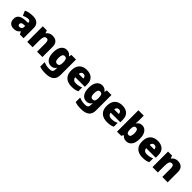

<svg xmlns="http://www.w3.org/2000/svg" viewBox="460 -2673 4827 4827"><g transform="rotate(45 2873.0 -260.0)"><path d="M336 -563Q441 -563 500 -511Q559 -459 559 -363V0H427L390 -73H386Q363 -44 338.5 -25.5Q314 -7 282 1.5Q250 10 204 10Q132 10 84 -34Q36 -78 36 -169Q36 -258 97.5 -301Q159 -344 276 -349L368 -352V-360Q368 -397 350 -412.5Q332 -428 301 -428Q268 -428 228 -416.5Q188 -405 147 -387L92 -513Q140 -538 200.5 -550.5Q261 -563 336 -563ZM325 -245Q273 -243 251.5 -226.5Q230 -210 230 -180Q230 -152 245 -138.5Q260 -125 285 -125Q320 -125 344.5 -147Q369 -169 369 -204V-247Z M1035 -563Q1121 -563 1175 -515Q1229 -467 1229 -360V0H1038V-302Q1038 -357 1022 -385Q1006 -413 971 -413Q917 -413 898.5 -369Q880 -325 880 -242V0H689V-553H833L859 -480H866Q892 -519 934.5 -541Q977 -563 1035 -563Z M1536 -563Q1594 -563 1629.5 -540.5Q1665 -518 1687 -485H1691L1705 -553H1870V1Q1870 118 1797.5 179Q1725 240 1575 240Q1508 240 1457 233Q1406 226 1359 208V49Q1409 70 1454 80.5Q1499 91 1564 91Q1679 91 1679 9V-1Q1679 -30 1685 -70H1679Q1660 -37 1625 -13.5Q1590 10 1533 10Q1445 10 1390 -63Q1335 -136 1335 -276Q1335 -416 1391 -489.5Q1447 -563 1536 -563ZM1608 -415Q1529 -415 1529 -273Q1529 -201 1549 -169.5Q1569 -138 1611 -138Q1658 -138 1676 -167.5Q1694 -197 1694 -256V-279Q1694 -344 1676.5 -379.5Q1659 -415 1608 -415Z M2251 -563Q2372 -563 2442 -500Q2512 -437 2512 -310V-225H2171Q2173 -182 2203.5 -154Q2234 -126 2292 -126Q2344 -126 2387 -136Q2430 -146 2476 -168V-31Q2436 -10 2388.5 0Q2341 10 2269 10Q2185 10 2119.5 -19.5Q2054 -49 2016 -112Q1978 -175 1978 -273Q1978 -373 2012.5 -437Q2047 -501 2108.5 -532Q2170 -563 2251 -563ZM2258 -433Q2224 -433 2201.5 -412Q2179 -391 2175 -345H2339Q2338 -382 2317.5 -407.5Q2297 -433 2258 -433Z M2797 -563Q2855 -563 2890.5 -540.5Q2926 -518 2948 -485H2952L2966 -553H3131V1Q3131 118 3058.5 179Q2986 240 2836 240Q2769 240 2718 233Q2667 226 2620 208V49Q2670 70 2715 80.5Q2760 91 2825 91Q2940 91 2940 9V-1Q2940 -30 2946 -70H2940Q2921 -37 2886 -13.5Q2851 10 2794 10Q2706 10 2651 -63Q2596 -136 2596 -276Q2596 -416 2652 -489.5Q2708 -563 2797 -563ZM2869 -415Q2790 -415 2790 -273Q2790 -201 2810 -169.5Q2830 -138 2872 -138Q2919 -138 2937 -167.5Q2955 -197 2955 -256V-279Q2955 -344 2937.5 -379.5Q2920 -415 2869 -415Z M3512 -563Q3633 -563 3703 -500Q3773 -437 3773 -310V-225H3432Q3434 -182 3464.5 -154Q3495 -126 3553 -126Q3605 -126 3648 -136Q3691 -146 3737 -168V-31Q3697 -10 3649.5 0Q3602 10 3530 10Q3446 10 3380.5 -19.5Q3315 -49 3277 -112Q3239 -175 3239 -273Q3239 -373 3273.5 -437Q3308 -501 3369.5 -532Q3431 -563 3512 -563ZM3519 -433Q3485 -433 3462.5 -412Q3440 -391 3436 -345H3600Q3599 -382 3578.5 -407.5Q3558 -433 3519 -433Z M4072 -588Q4072 -559 4070 -532Q4068 -505 4065 -482H4072Q4093 -516 4128 -539.5Q4163 -563 4219 -563Q4305 -563 4360 -490Q4415 -417 4415 -278Q4415 -136 4359 -63Q4303 10 4213 10Q4155 10 4124 -10.5Q4093 -31 4072 -54H4060L4030 0H3881V-760H4072ZM4149 -413Q4109 -413 4090.5 -385Q4072 -357 4072 -298V-271Q4072 -207 4089.5 -175.5Q4107 -144 4151 -144Q4221 -144 4221 -280Q4221 -413 4149 -413Z M4773 -563Q4894 -563 4964 -500Q5034 -437 5034 -310V-225H4693Q4695 -182 4725.5 -154Q4756 -126 4814 -126Q4866 -126 4909 -136Q4952 -146 4998 -168V-31Q4958 -10 4910.5 0Q4863 10 4791 10Q4707 10 4641.5 -19.5Q4576 -49 4538 -112Q4500 -175 4500 -273Q4500 -373 4534.5 -437Q4569 -501 4630.5 -532Q4692 -563 4773 -563ZM4780 -433Q4746 -433 4723.5 -412Q4701 -391 4697 -345H4861Q4860 -382 4839.5 -407.5Q4819 -433 4780 -433Z M5488 -563Q5574 -563 5628 -515Q5682 -467 5682 -360V0H5491V-302Q5491 -357 5475 -385Q5459 -413 5424 -413Q5370 -413 5351.5 -369Q5333 -325 5333 -242V0H5142V-553H5286L5312 -480H5319Q5345 -519 5387.5 -541Q5430 -563 5488 -563Z"/></g></svg>

Font: Noto Sans Arabic Blk
Style: Regular
Weight: 900
Designer: Monotype Design Team, Nadine Chahine, Nizar Qandah and Khaled Hosny
Foundry: Monotype Imaging Inc.
Version: Version 2.012; ttfautohint (v1.8.4.7-5d5b)